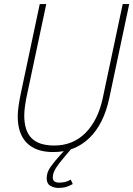

<svg xmlns="http://www.w3.org/2000/svg" viewBox="-20 -730 654 942"><path d="M241 16Q156 16 111.5 -29Q67 -74 67 -159Q67 -182 71.5 -212.5Q76 -243 82 -271L175 -710H207L114 -272Q107 -241 103 -212.5Q99 -184 99 -164Q99 -88 135 -52Q171 -16 246 -16Q338 -16 399.5 -78Q461 -140 484 -248L582 -710H614L516 -248Q489 -121 418 -52.5Q347 16 241 16ZM267 192Q245 192 227 181.5Q209 171 209 144Q209 116 228 89Q247 62 278 28L313 -10L330 0L296 40Q267 74 253 97Q239 120 239 140Q239 155 248 160.5Q257 166 270 166Q304 166 327 151L337 173Q321 182 305 187Q289 192 267 192Z"/></svg>

Font: Geist Mono Thin
Style: Italic
Weight: 100
Italic angle: -12°
Monospace: yes
Designer: Basement.studio, Andrés Briganti, Mateo Zaragoza
Foundry: Basement.studio, Vercel, Andrés Briganti, Guido Ferreyra, Mateo Zaragoza
Version: Version 1.500; ttfautohint (v1.8.4.7-5d5b)